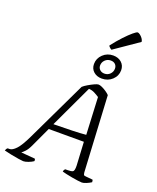

<svg xmlns="http://www.w3.org/2000/svg" viewBox="-234 -1296 1152 1413"><g transform="rotate(20 342.0 -589.5)"><path d="M125 0Q116 0 87.5 -4.5Q59 -9 26 -15.5Q-7 -22 -29 -28Q-24 -44 -14 -50H0Q22 -50 50.5 -80Q79 -110 117 -190L342 -661Q355 -673 378 -686.5Q401 -700 422.5 -710Q444 -720 454 -720Q465 -720 482.5 -712Q500 -704 517.5 -692Q535 -680 544 -670L576 -77Q578 -63 580.5 -58Q583 -53 597 -52L651 -47Q653 -45 654 -38.5Q655 -32 655 -28Q640 -18 618.5 -9Q597 0 584 0Q574 0 552 -3Q530 -6 504.5 -10.5Q479 -15 457 -20Q435 -25 425 -28Q427 -43 437 -50H455Q483 -50 495 -56.5Q507 -63 506 -103L496 -287H221L148 -130Q132 -96 115 -78.5Q98 -61 90 -56L199 -47Q201 -45 202.5 -40Q204 -35 202 -28Q186 -17 163 -8.5Q140 0 125 0ZM241 -332Q328 -333 390 -335Q452 -337 495 -341L481 -632Q463 -644 442.5 -654.5Q422 -665 398 -666ZM460 -769Q421 -769 395.5 -791.5Q370 -814 370 -851Q370 -895 403 -926.5Q436 -958 483 -958Q523 -958 548.5 -935Q574 -912 574 -875Q574 -831 541 -800Q508 -769 460 -769ZM466 -810Q492 -810 509.5 -828Q527 -846 527 -871Q527 -891 514 -904Q501 -917 478 -917Q452 -917 434 -899Q416 -881 416 -856Q416 -836 430 -823Q444 -810 466 -810ZM455 -993Q448 -996 439.5 -1004Q431 -1012 430 -1017Q467 -1065 501 -1101Q535 -1137 560 -1158Q585 -1179 594 -1179Q601 -1179 612.5 -1170.5Q624 -1162 633.5 -1149Q643 -1136 644 -1123Z"/></g></svg>

Font: Texturina Extralight
Style: Italic
Weight: 200
Italic angle: -11°
Designer: Guillermo Torres Carreño
Foundry: Omnibus-Type
Version: Version 1.002; ttfautohint (v1.8.3)